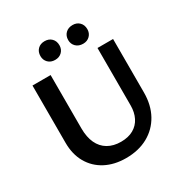

<svg xmlns="http://www.w3.org/2000/svg" viewBox="-195 -1008 1124 1174"><g transform="rotate(-30 366.5 -421.5)"><path d="M359 13Q277 13 215 -19.5Q153 -52 118.5 -112Q84 -172 84 -254V-658H212V-281Q212 -220 232 -177Q252 -134 290.5 -111.5Q329 -89 382 -89Q434 -89 470 -109.5Q506 -130 524.5 -167Q543 -204 543 -252V-658H653V-281Q653 -192 616.5 -126Q580 -60 514 -23.5Q448 13 359 13ZM283 -724Q253 -724 234.5 -742.5Q216 -761 216 -789Q216 -819 234.5 -837.5Q253 -856 283 -856Q313 -856 331.5 -837.5Q350 -819 350 -789Q350 -761 331.5 -742.5Q313 -724 283 -724ZM481 -724Q450 -724 431 -742.5Q412 -761 412 -789Q412 -819 431 -837.5Q450 -856 481 -856Q510 -856 528.5 -837.5Q547 -819 547 -789Q547 -761 528.5 -742.5Q510 -724 481 -724Z"/></g></svg>

Font: Ysabeau
Style: Bold
Weight: 700
Designer: Christian Thalmann (Catharsis Fonts)
Version: Version 2.000;gftools[0.9.27.dev2+g8671c4b]